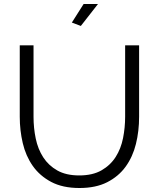

<svg xmlns="http://www.w3.org/2000/svg" viewBox="-20 -937 795 962"><path d="M385 -807 340 -824 399 -917H471ZM377 -58Q444 -58 488.5 -83.5Q533 -109 559.5 -150.5Q586 -192 596.5 -245Q607 -298 607 -352V-710H677V-352Q677 -280 661 -215.5Q645 -151 609.5 -102Q574 -53 517 -24Q460 5 378 5Q294 5 236.5 -25.5Q179 -56 144 -106Q109 -156 94 -220Q79 -284 79 -352V-710H148V-352Q148 -296 159 -243Q170 -190 196.5 -149Q223 -108 267 -83Q311 -58 377 -58Z"/></svg>

Font: IngvarSans
Style: Regular
Weight: 400
Version: Version 1.000